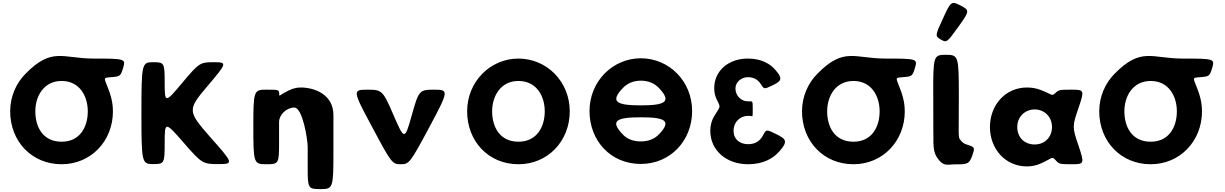

<svg xmlns="http://www.w3.org/2000/svg" viewBox="-20 -1130 8429 1321"><path d="M223 -364C223 -468 281 -573 404 -573C528 -573 584 -468 584 -364C584 -259 532 -155 404 -155C273 -155 223 -259 223 -364ZM155 -622C91 -557 50 -466 50 -364C50 -159 197 0 404 0C605 0 757 -159 757 -364C757 -408 749 -450 736 -489C698 -599 680 -594 744 -599C808 -604 810 -606 828 -666C845 -725 839 -727 625 -727C410 -727 339 -809 155 -622Z M1428 -185C1270 -365 1269 -374 1406 -536C1543 -697 1545 -702 1451 -702C1356 -702 1350 -698 1233 -559C1117 -420 1113 -420 1113 -559C1113 -698 1111 -702 1033 -702C956 -702 953 -692 953 -352C953 -11 956 -1 1033 -1C1111 -1 1113 -5 1113 -150C1113 -294 1117 -294 1242 -150C1368 -5 1375 -1 1482 -1C1589 -1 1587 -6 1428 -185Z M1812 0C1897 0 1900 -4 1900 -145V-290C1900 -341 1952 -390 2005 -390C2062 -390 2097 -170 2097 -119V26C2097 167 2100 171 2186 171C2271 171 2274 164 2274 -84V-338C2274 -481 2143 -528 2049 -528C2021 -528 1994 -521 1969 -509C1896 -473 1901 -460 1901 -486C1900 -512 1897 -513 1812 -513C1726 -513 1723 -506 1723 -257C1723 -7 1726 0 1812 0Z M2507 -513C2405 -513 2406 -506 2540 -257C2673 -7 2679 0 2737 0C2795 0 2801 -7 2935 -257C3068 -506 3069 -513 2967 -513C2865 -513 2861 -508 2813 -337C2765 -165 2762 -165 2688 -337C2614 -508 2609 -513 2507 -513Z M3194 -364C3194 -159 3340 0 3547 0C3749 0 3900 -159 3900 -364C3900 -569 3742 -727 3547 -727C3354 -727 3194 -569 3194 -364ZM3366 -364C3366 -468 3424 -573 3547 -573C3672 -573 3728 -468 3728 -364C3728 -259 3675 -155 3547 -155C3417 -155 3366 -259 3366 -364Z M4389 -405C4216 -405 4178 -432 4265 -524C4294 -555 4336 -575 4389 -575C4444 -575 4485 -555 4514 -524C4601 -432 4562 -405 4389 -405ZM4389 -323C4562 -323 4600 -297 4515 -207C4486 -176 4444 -157 4389 -157C4333 -157 4291 -176 4263 -207C4178 -297 4216 -323 4389 -323ZM4036 -366C4036 -161 4182 -2 4389 -2C4591 -2 4742 -161 4742 -366C4742 -571 4584 -729 4389 -729C4196 -729 4036 -571 4036 -366Z M5212 -555C5238 -517 5233 -513 5294 -542C5355 -572 5370 -586 5314 -650C5281 -688 5223 -727 5125 -727C4991 -727 4894 -642 4894 -523C4894 -494 4900 -468 4911 -446C4942 -384 4936 -403 4891 -326C4876 -299 4867 -267 4867 -230C4867 -96 4977 0 5127 0C5235 0 5301 -43 5340 -86C5405 -159 5389 -174 5317 -209C5245 -244 5253 -239 5225 -191C5210 -165 5181 -138 5128 -138C5070 -138 5027 -171 5027 -230C5027 -291 5072 -333 5128 -333C5137 -333 5144 -332 5150 -331C5159 -329 5159 -330 5159 -381C5159 -431 5158 -433 5141 -433H5124C5081 -433 5040 -470 5040 -521C5040 -566 5081 -599 5126 -599C5171 -599 5197 -577 5212 -555Z M5671 -364C5671 -468 5729 -573 5852 -573C5976 -573 6032 -468 6032 -364C6032 -259 5980 -155 5852 -155C5721 -155 5671 -259 5671 -364ZM5603 -622C5539 -557 5498 -466 5498 -364C5498 -159 5645 0 5852 0C6053 0 6205 -159 6205 -364C6205 -408 6197 -450 6184 -489C6146 -599 6128 -594 6192 -599C6256 -604 6258 -606 6276 -666C6293 -725 6287 -727 6073 -727C5858 -727 5787 -809 5603 -622Z M6453 -858C6413 -881 6413 -885 6468 -1003C6522 -1122 6526 -1124 6589 -1092C6652 -1059 6652 -1055 6574 -946C6496 -837 6493 -835 6453 -858ZM6488 -753C6402 -753 6400 -745 6401 -476C6401 -207 6402 -199 6402 -183V-167V-148C6403 -103 6410 -73 6424 -51C6468 18 6495 2 6540 1C6633 1 6648 3 6671 -64C6687 -111 6686 -117 6648 -130C6610 -142 6607 -144 6587 -168C6571 -186 6577 -199 6577 -472C6577 -745 6574 -753 6488 -753Z M6791 -256C6791 -106 6896 15 7046 15C7081 15 7114 7 7143 -6C7222 -42 7216 -57 7242 -29C7267 -1 7270 0 7356 0C7441 0 7442 -4 7400 -129C7357 -254 7357 -262 7400 -386C7442 -509 7440 -513 7355 -513C7269 -513 7265 -512 7240 -489C7215 -465 7220 -481 7140 -511C7112 -522 7081 -528 7046 -528C6896 -528 6791 -406 6791 -256ZM6979 -256C6979 -327 7032 -377 7099 -377C7165 -377 7218 -327 7218 -256C7218 -186 7168 -136 7099 -136C7027 -136 6979 -186 6979 -256Z M7716 -364C7716 -468 7774 -573 7897 -573C8021 -573 8077 -468 8077 -364C8077 -259 8025 -155 7897 -155C7766 -155 7716 -259 7716 -364ZM7648 -622C7584 -557 7543 -466 7543 -364C7543 -159 7690 0 7897 0C8098 0 8250 -159 8250 -364C8250 -408 8242 -450 8229 -489C8191 -599 8173 -594 8237 -599C8301 -604 8303 -606 8321 -666C8338 -725 8332 -727 8118 -727C7903 -727 7832 -809 7648 -622Z"/></svg>

Font: Hussar Print
Style: Bold
Weight: 700
Foundry: Cannot Into Space Fonts
Version: Version 2.00